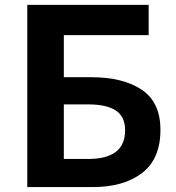

<svg xmlns="http://www.w3.org/2000/svg" viewBox="-20 -760 715 780"><path d="M90.8 0V-740.2H584V-617.2H239.3V-446.3H351.6Q479.5 -446.3 555.7 -395.5Q631.8 -344.7 631.8 -232.4Q631.8 -114.3 557.1 -57.1Q482.4 0 356.4 0ZM239.3 -114.3H338.9Q488.3 -114.3 488.3 -230.5Q488.3 -286.1 450.7 -311Q413.1 -335.9 337.9 -335.9H239.3Z"/></svg>

Font: Nasu
Style: Bold
Weight: 700
Designer: Ryoko NISHIZUKA (kana &amp; ideographs); Paul D. Hunt (Latin, Greek &amp; Cyrillic); Wenlong ZHANG (bopomofo); Sandoll C
Version: Version 2014.1215